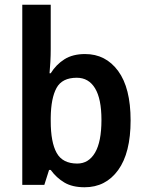

<svg xmlns="http://www.w3.org/2000/svg" viewBox="-20 -780 615 810"><path d="M194 -573Q194 -547 192.5 -519Q191 -491 189 -471H194Q217 -508 252 -530Q287 -552 339 -552Q426 -552 478.5 -480.5Q531 -409 531 -272Q531 -135 478.5 -62.5Q426 10 337 10Q285 10 251.5 -10Q218 -30 194 -63H187L167 0H74V-760H194ZM304 -452Q242 -452 218.5 -409Q195 -366 194 -284V-269Q194 -180 219 -135Q244 -90 306 -90Q354 -90 381 -136Q408 -182 408 -274Q408 -363 381 -407.5Q354 -452 304 -452Z"/></svg>

Font: Noto Sans Malayalam SemiCondensed SemiBold
Style: Regular
Weight: 600
Width: 4
Designer: Jelle Bosma - Monotype Design Team
Foundry: Monotype Imaging Inc.
Version: Version 2.104; ttfautohint (v1.8.4.7-5d5b)